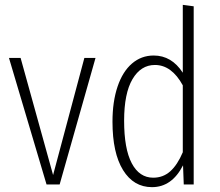

<svg xmlns="http://www.w3.org/2000/svg" viewBox="-20 -761 906 792"><path d="M374 -522 226 0H172L17 -522H65L199 -39L328 -522Z M779 -735V0H738L735 -79Q689 11 607 11Q531 11 487.5 -59.5Q444 -130 444 -259Q444 -342 465 -404Q486 -466 524.5 -499Q563 -532 614 -532Q688 -532 734 -461V-741ZM734 -133V-409Q688 -493 619 -493Q561 -493 526.5 -434.5Q492 -376 492 -263Q492 -147 523.5 -87.5Q555 -28 612 -28Q653 -28 682.5 -54.5Q712 -81 734 -133Z"/></svg>

Font: Fira Sans Extra Condensed ExtraLight
Style: Regular
Weight: 275
Width: 1
Designer: Carrois Corporate & Edenspiekermann AG
Foundry: Carrois Corporate GbR & Edenspiekermann AG
Version: Version 4.203